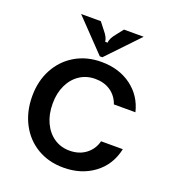

<svg xmlns="http://www.w3.org/2000/svg" viewBox="-140 -871 890 989"><g transform="rotate(20 305.5 -376.5)"><path d="M43 -281Q43 -364 78 -429Q113 -494 175.5 -531Q238 -568 319 -568Q416 -568 483.5 -518Q551 -468 571 -384H453Q438 -427 403 -451Q368 -475 319 -475Q271 -475 234 -450.5Q197 -426 176 -382Q155 -338 155 -281Q155 -222 176 -177Q197 -132 234 -107Q271 -82 319 -82Q371 -82 407.5 -109.5Q444 -137 456 -183H575Q556 -93 486.5 -41Q417 11 319 11Q238 11 175.5 -26Q113 -63 78 -129.5Q43 -196 43 -281ZM300 -592 135 -764H243L272 -727Q300 -694 300 -672H314Q314 -695 341 -727L370 -764H478L314 -592Z"/></g></svg>

Font: Open Sauce Sans Medium
Style: Regular
Weight: 500
Designer: Alfredo Marco Pradil
Foundry: Creative Sauce Fz LLC
Version: Version 1.477